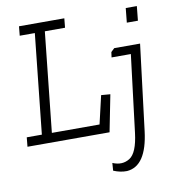

<svg xmlns="http://www.w3.org/2000/svg" viewBox="-93 -733 954 1039"><g transform="rotate(-10 384.0 -213.5)"><path d="M464 0H13L18 -51H101L159 -599H76L81 -650H330L325 -599H214L156 -51H418L454 -206L504 -202ZM659 -568 667 -647H728L720 -568ZM549 -426 568 -444H710L652 27Q629 215 521 223Q485 224 447 208L450 166Q502 188 544 161.5Q586 135 599 27L651 -397H545Z"/></g></svg>

Font: Zilla Slab Light
Style: Italic
Weight: 300
Italic angle: -6°
Designer: Typotheque.com
Foundry: Typotheque type foundry
Version: Version 1.1; 2017; ttfautohint (v1.6)